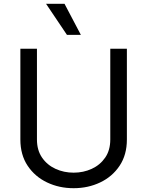

<svg xmlns="http://www.w3.org/2000/svg" viewBox="-20 -986 781 1019"><path d="M565.3 -727.3H653.4V-245.7Q653.4 -164.1 614.7 -106.2Q576 -48.3 511.7 -17.8Q447.4 12.8 370.7 12.8Q294 12.8 229.8 -17.8Q165.5 -48.3 126.8 -106.2Q88.1 -164.1 88.1 -245.7V-727.3H176.1V-245.7Q176.1 -188.9 203.1 -149.7Q230.1 -110.4 274.5 -90Q318.9 -69.6 370.7 -69.6Q422.6 -69.6 467 -90Q511.4 -110.4 538.4 -149.7Q565.3 -188.9 565.3 -245.7ZM409.1 -801.1H335.2L224.4 -965.9H322.4Z"/></svg>

Font: Inter UI
Style: Regular
Weight: 400
Designer: Rasmus Andersson
Foundry: rsms
Version: 3.2;8d6f07862